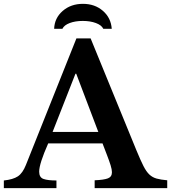

<svg xmlns="http://www.w3.org/2000/svg" viewBox="-33 -980 891 1000"><path d="M-13 0V-40Q35 -45 60 -61.5Q85 -78 102 -121L365 -780H439L678 -196Q699 -145 714 -115.5Q729 -86 745 -71Q761 -56 782.5 -50Q804 -44 838 -41V0H460V-41Q508 -43 529 -51Q550 -59 550 -83Q550 -97 543 -119.5Q536 -142 524 -173L501 -233H218Q171 -127 171 -86Q171 -56 193.5 -48Q216 -40 261 -40V0ZM241 -293H479L364 -596H360ZM505 -830Q496 -849 466.5 -860Q437 -871 398 -871Q359 -871 330 -860Q301 -849 292 -830H249Q251 -886 293.5 -923Q336 -960 399 -960Q461 -960 503 -923.5Q545 -887 549 -830Z"/></svg>

Font: Libre Baskerville
Style: Bold
Weight: 700
Designer: Pablo Impallari, Rodrigo Fuenzalida
Foundry: Pablo Impallari, Rodrigo Fuenzalida
Version: Version 1.051; ttfautohint (v1.8.4.7-5d5b)